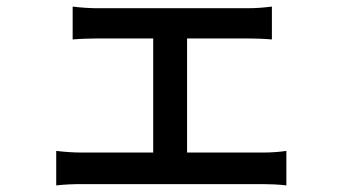

<svg xmlns="http://www.w3.org/2000/svg" viewBox="-20 -548 1040 584"><path d="M201 -528V-428C222 -430 256 -431 274 -431H446V-84H227C204 -84 175 -86 151 -89V16C176 13 204 12 227 12H780C797 12 830 13 851 16V-89C831 -86 806 -84 780 -84H549V-431H734C756 -431 784 -430 807 -428V-528C785 -525 758 -523 734 -523H274C256 -523 222 -525 201 -528Z"/></svg>

Font: DAIFUKU Sans JP Medium
Style: Regular
Weight: 500
Designer: Original font ‘Source Han Sans JP’ : Ryoko NISHIZUKA  (kana, bopomofo & ideographs); Paul D. Hunt (Latin, Greek & Cyrill
Foundry: Daifuku
Version: Version 1.000